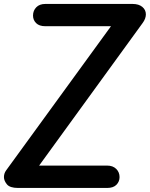

<svg xmlns="http://www.w3.org/2000/svg" viewBox="-53 -953 760 974"><path d="M39 0.5Q-3 0.5 -18 -18Q-33 -36.5 -33 -54.5Q-33 -73.5 -22 -88.5L510 -820H177Q146 -820 130.2 -835.8Q114.5 -851.5 114.5 -874Q114.5 -899 131 -916Q147.5 -933 177 -933H619.5Q651 -933 669 -918Q687 -903 687 -880Q687 -870 683 -858.8Q679 -847.5 670 -835.5L145.5 -113H490.5Q519.5 -113 536.5 -96.2Q553.5 -79.5 553.5 -54.5Q553.5 -32 537.8 -15.8Q522 0.5 490.5 0.5Z"/></svg>

Font: Edu AU VIC WA NT Hand SemiBold
Style: Regular
Weight: 600
Version: Version 1.001